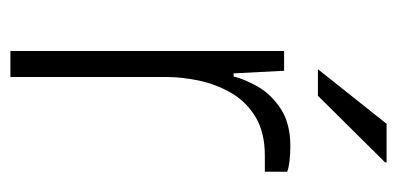

<svg xmlns="http://www.w3.org/2000/svg" viewBox="-217 -546 763 369"><g transform="rotate(90 164.5 -361.5)"><path d="M78 0V-526H116L121 -429H127Q132 -450 146.5 -475.5Q161 -501 189 -519.5Q217 -538 261 -538Q275 -538 288.5 -536.5Q302 -535 310 -532V-489H279Q235 -489 205.5 -471.5Q176 -454 159 -425Q142 -396 135 -363Q128 -330 128 -300V0ZM113 -591 218 -723H292V-720L164 -591Z"/></g></svg>

Font: Archivo SemiExpanded Thin
Style: Regular
Weight: 250
Width: 6
Designer: Hector Gatti
Foundry: Omnibus-Type
Version: Version 2.001